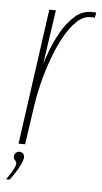

<svg xmlns="http://www.w3.org/2000/svg" viewBox="-53 -532 371 698"><g transform="rotate(5 133.0 -183.5)"><path d="M30 0 99 -495H123L94 -296Q99 -314 111.5 -347.5Q124 -381 144 -416Q164 -451 191 -475.5Q218 -500 251 -500Q255 -500 261 -500Q267 -500 270 -499L266 -480Q264 -481 259.5 -481Q255 -481 250 -481Q224 -481 200 -458Q176 -435 155.5 -397.5Q135 -360 119 -316Q103 -272 92 -228.5Q81 -185 76 -151L54 0ZM-4 133Q12 111 20 95.5Q28 80 28 73Q28 68 25.5 65Q23 62 20 58Q17 54 17 47Q17 41 22.5 35Q28 29 36 29Q44 29 49 34Q54 39 54 47Q54 57 47 72Q40 87 30 103Q20 119 9 133Z"/></g></svg>

Font: Alumni Sans SC Thin
Style: Italic
Weight: 100
Italic angle: -8°
Designer: Robert E. Leuschke
Foundry: Robert E. Leuschke
Version: Version 1.016